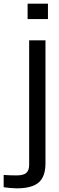

<svg xmlns="http://www.w3.org/2000/svg" viewBox="-104 -820 322 1047"><path d="M46.5 -716V-800H157.5V-716ZM-12 207Q-27.5 207 -48 205.2Q-68.5 203.5 -84 201V134Q-70.5 135 -51.2 135.8Q-32 136.5 -13.5 136.5Q23.5 136.5 39.2 123Q55 109.5 55 79V-600H144V70.5Q144 143 107 175Q70 207 -12 207Z"/></svg>

Font: Big Shoulders Text Thin Medium
Style: Regular
Weight: 500
Version: Version 2.002